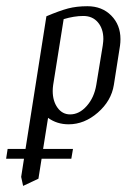

<svg xmlns="http://www.w3.org/2000/svg" viewBox="-38 -404 413 624"><path d="M-18.1 111.8 -13.2 80.1H44.9L112.8 -351.1Q155.3 -369.1 183.1 -376.5Q210.9 -383.8 246.1 -383.8Q293.5 -383.8 323.5 -353.5Q353.5 -323.2 353.5 -276.9Q353.5 -266.1 352.1 -255.9L332 -127.9Q323.7 -76.2 280 -38.1Q236.3 0 185.1 0Q147 0 118.2 -21L102.1 80.1H199.2L193.8 111.8H97.2L86.9 176.8L37.1 200.2L30.8 170.9L40 111.8ZM133.3 -108.4Q133.3 -75.7 148.9 -54Q164.6 -32.2 189.9 -32.2Q219.7 -32.2 243.9 -59.6Q268.1 -86.9 274.9 -127.9L295.9 -255.9Q297.9 -270.5 297.9 -277.3Q297.9 -310.5 280.3 -331.3Q262.7 -352.1 232.9 -352.1Q203.1 -352.1 168.9 -341.8L134.8 -127.9Q133.3 -117.7 133.3 -108.4Z"/></svg>

Font: Gawaa
Style: Italic
Weight: 400
Designer: T. Christopher White
Version: Version 1.0